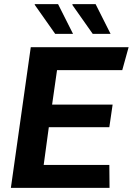

<svg xmlns="http://www.w3.org/2000/svg" viewBox="-20 -916 647 936"><path d="M33 0 130 -686H607L576 -574H258L234 -406H529L513 -296H218L193 -112H513L514 0ZM432 -751 332 -893 335 -896H446L519 -751ZM249 -751 149 -893 150 -896H263L336 -751Z"/></svg>

Font: Chivo Medium SemiBold
Style: Italic
Weight: 600
Italic angle: -8.05°
Version: Version 2.002